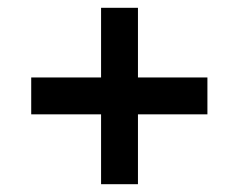

<svg xmlns="http://www.w3.org/2000/svg" viewBox="-20 -606 612 492"><path d="M239 -134V-313H60V-407.5H239V-586H333.5V-407.5H511.5V-313H333.5V-134Z"/></svg>

Font: Vela Sans Bd
Style: Bold
Weight: 700
Designer: Principal design: Mikhail Sharanda - project Manrope.
Design modification: Ravid Balaliev
Foundry: Mikhail Sharanda
Version: Version 1.001